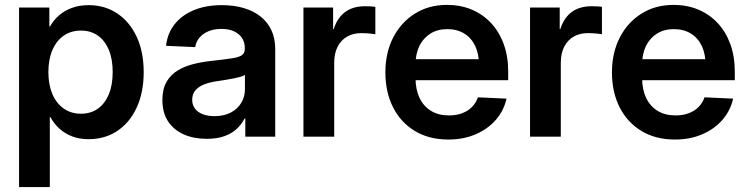

<svg xmlns="http://www.w3.org/2000/svg" viewBox="-20 -553 3025 777"><path d="M57.1 204.1V-522.5H179.7V-446.3H182.6Q197.3 -472.2 219.7 -491.5Q242.2 -510.7 272.2 -521.5Q302.2 -532.2 338.9 -532.2Q404.3 -532.2 454.6 -498.5Q504.9 -464.8 533.2 -404.1Q561.5 -343.3 561.5 -261.2Q561.5 -179.2 533.4 -118.2Q505.4 -57.1 455.1 -23.4Q404.8 10.3 337.9 10.3Q301.8 10.3 272.2 -1Q242.7 -12.2 220.7 -32.2Q198.7 -52.2 183.6 -79.6H181.6V204.1ZM307.6 -92.8Q347.2 -92.8 375.7 -113Q404.3 -133.3 420.2 -170.9Q436 -208.5 436 -261.2Q436 -314.5 420.2 -351.8Q404.3 -389.2 375.7 -409.2Q347.2 -429.2 307.6 -429.2Q267.1 -429.2 237.5 -408.4Q208 -387.7 191.9 -350.1Q175.8 -312.5 175.8 -261.2Q175.8 -210.4 191.9 -172.6Q208 -134.8 237.8 -113.8Q267.6 -92.8 307.6 -92.8Z M816.4 8.8Q764.6 8.8 724.4 -8.8Q684.1 -26.4 660.6 -61.3Q637.2 -96.2 637.2 -147.9Q637.2 -192.4 653.8 -221.4Q670.4 -250.5 699 -267.8Q727.5 -285.2 764.4 -294.2Q801.3 -303.2 840.8 -307.1Q888.7 -312.5 917 -316.7Q945.3 -320.8 958 -329.1Q970.7 -337.4 970.7 -355V-358.4Q970.7 -381.8 959.5 -399.2Q948.2 -416.5 927.2 -426.3Q906.2 -436 876 -436Q845.7 -436 823 -426.3Q800.3 -416.5 786.6 -399.9Q772.9 -383.3 770 -362.3L651.9 -367.7Q657.7 -418.5 686.8 -455.1Q715.8 -491.7 764.6 -512Q813.5 -532.2 877.9 -532.2Q925.8 -532.2 965.3 -520.8Q1004.9 -509.3 1033.7 -486.8Q1062.5 -464.4 1078.1 -431.2Q1093.8 -397.9 1093.8 -354.5V0H972.7V-73.2H969.7Q958 -50.3 938 -31.5Q918 -12.7 888.2 -2Q858.4 8.8 816.4 8.8ZM847.2 -83Q887.2 -83 914.8 -97.9Q942.4 -112.8 956.8 -137.5Q971.2 -162.1 971.2 -191.9V-250Q965.3 -245.6 953.4 -242.2Q941.4 -238.8 925.3 -235.6Q909.2 -232.4 891.4 -229.5Q873.5 -226.6 856 -224.1Q829.1 -220.2 806.9 -211.7Q784.7 -203.1 771.2 -188Q757.8 -172.9 757.8 -148.9Q757.8 -128.4 769 -113.5Q780.3 -98.6 800.3 -90.8Q820.3 -83 847.2 -83Z M1208 0V-522.5H1328.1V-435.5H1330.6Q1344.7 -480.5 1376.5 -504.2Q1408.2 -527.8 1458 -527.8Q1469.7 -527.8 1480.7 -527.1Q1491.7 -526.4 1499 -525.4V-414.6Q1492.2 -416 1475.3 -417.5Q1458.5 -418.9 1440.9 -418.9Q1410.2 -418.9 1385.5 -405.3Q1360.8 -391.6 1346.7 -364.7Q1332.5 -337.9 1332.5 -298.3V0Z M1794.4 11.7Q1716.3 11.7 1658.9 -22.9Q1601.6 -57.6 1570.6 -118.9Q1539.6 -180.2 1539.6 -259.8Q1539.6 -339.8 1571.3 -401.4Q1603 -462.9 1659.2 -498Q1715.3 -533.2 1788.6 -533.2Q1843.3 -533.2 1888.4 -514.4Q1933.6 -495.6 1966.8 -460.2Q2000 -424.8 2018.3 -375Q2036.6 -325.2 2036.6 -263.2V-228.5H1591.3V-313.5H1974.1L1918.5 -290Q1918.5 -334.5 1903.1 -366.9Q1887.7 -399.4 1858.9 -417.2Q1830.1 -435.1 1790 -435.1Q1750.5 -435.1 1721.7 -417Q1692.9 -398.9 1677.2 -366.9Q1661.6 -335 1661.6 -292V-237.3Q1661.6 -191.4 1677.7 -157.2Q1693.8 -123 1724.1 -104.5Q1754.4 -85.9 1796.9 -85.9Q1827.1 -85.9 1850.8 -95Q1874.5 -104 1890.6 -120.6Q1906.7 -137.2 1914.1 -159.2L2029.8 -153.8Q2019 -105 1986.3 -67.6Q1953.6 -30.3 1904.3 -9.3Q1855 11.7 1794.4 11.7Z M2125 0V-522.5H2245.1V-435.5H2247.6Q2261.7 -480.5 2293.5 -504.2Q2325.2 -527.8 2375 -527.8Q2386.7 -527.8 2397.7 -527.1Q2408.7 -526.4 2416 -525.4V-414.6Q2409.2 -416 2392.3 -417.5Q2375.5 -418.9 2357.9 -418.9Q2327.1 -418.9 2302.5 -405.3Q2277.8 -391.6 2263.7 -364.7Q2249.5 -337.9 2249.5 -298.3V0Z M2711.4 11.7Q2633.3 11.7 2575.9 -22.9Q2518.6 -57.6 2487.5 -118.9Q2456.5 -180.2 2456.5 -259.8Q2456.5 -339.8 2488.3 -401.4Q2520 -462.9 2576.2 -498Q2632.3 -533.2 2705.6 -533.2Q2760.3 -533.2 2805.4 -514.4Q2850.6 -495.6 2883.8 -460.2Q2917 -424.8 2935.3 -375Q2953.6 -325.2 2953.6 -263.2V-228.5H2508.3V-313.5H2891.1L2835.4 -290Q2835.4 -334.5 2820.1 -366.9Q2804.7 -399.4 2775.9 -417.2Q2747.1 -435.1 2707 -435.1Q2667.5 -435.1 2638.7 -417Q2609.9 -398.9 2594.2 -366.9Q2578.6 -335 2578.6 -292V-237.3Q2578.6 -191.4 2594.7 -157.2Q2610.8 -123 2641.1 -104.5Q2671.4 -85.9 2713.9 -85.9Q2744.1 -85.9 2767.8 -95Q2791.5 -104 2807.6 -120.6Q2823.7 -137.2 2831.1 -159.2L2946.8 -153.8Q2936 -105 2903.3 -67.6Q2870.6 -30.3 2821.3 -9.3Q2772 11.7 2711.4 11.7Z"/></svg>

Font: Inter 28pt SemiBold
Style: Regular
Weight: 600
Designer: Rasmus Andersson
Foundry: rsms
Version: Version 4.001;git-66647c0bb